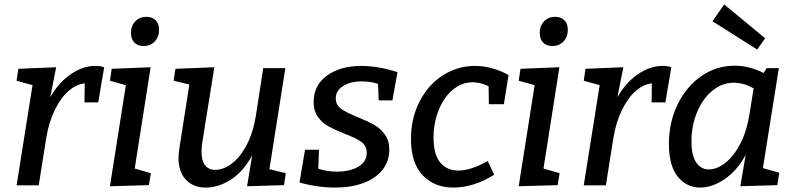

<svg xmlns="http://www.w3.org/2000/svg" viewBox="-20 -838 3595 868"><path d="M451 -534 424 -375H362L363 -461Q327 -458 291.5 -428Q256 -398 228.5 -342.5Q201 -287 189 -214L155 0H55L127 -453L55 -473L63 -527L234 -534L207 -398Q245 -465 300 -502.5Q355 -540 410 -540Q435 -540 451 -534Z M661 -534 589 -76 662 -55 653 -1 477 4 549 -453 477 -473 485 -527ZM572 -689Q572 -721 591.5 -741.5Q611 -762 642 -762Q668 -762 683.5 -746.5Q699 -731 699 -703Q699 -671 679.5 -650.5Q660 -630 629 -630Q602 -630 587 -646Q572 -662 572 -689Z M1198 -73 1272 -55 1264 -1 1097 4 1120 -136Q1081 -63 1024.5 -26.5Q968 10 910 10Q854 10 820.5 -25.5Q787 -61 787 -125Q787 -138 791 -168L836 -456L765 -473L773 -527L949 -534L894 -191Q891 -170 891 -152Q891 -112 907 -91Q923 -70 954 -70Q989 -70 1026.5 -97.5Q1064 -125 1094 -180.5Q1124 -236 1137 -316L1170 -530H1270Z M1498 -393Q1498 -363 1523 -345.5Q1548 -328 1598 -308Q1645 -289 1672.5 -273Q1700 -257 1720 -229.5Q1740 -202 1740 -161Q1740 -109 1709 -70Q1678 -31 1622.5 -10.5Q1567 10 1497 10Q1415 10 1334 -13L1359 -161H1422L1419 -75Q1460 -62 1502 -62Q1562 -62 1600 -84.5Q1638 -107 1638 -147Q1638 -179 1613 -197Q1588 -215 1536 -234Q1492 -252 1464.5 -267Q1437 -282 1417.5 -309Q1398 -336 1398 -377Q1398 -453 1458.5 -496.5Q1519 -540 1614 -540Q1690 -540 1777 -512L1754 -384H1692L1689 -459Q1655 -470 1616 -470Q1564 -470 1531 -449Q1498 -428 1498 -393Z M1940 -216Q1940 -140 1970 -103.5Q2000 -67 2052 -67Q2109 -67 2185 -110L2214 -48Q2168 -19 2121 -4.5Q2074 10 2030 10Q1944 10 1891 -45.5Q1838 -101 1838 -210Q1838 -303 1876.5 -378.5Q1915 -454 1981.5 -497Q2048 -540 2127 -540Q2204 -540 2279 -499L2258 -367H2190L2189 -448Q2153 -466 2117 -466Q2066 -466 2025.5 -431Q1985 -396 1962.5 -338.5Q1940 -281 1940 -216Z M2509 -534 2437 -76 2510 -55 2501 -1 2325 4 2397 -453 2325 -473 2333 -527ZM2420 -689Q2420 -721 2439.5 -741.5Q2459 -762 2490 -762Q2516 -762 2531.5 -746.5Q2547 -731 2547 -703Q2547 -671 2527.5 -650.5Q2508 -630 2477 -630Q2450 -630 2435 -646Q2420 -662 2420 -689Z M3015 -534 2988 -375H2926L2927 -461Q2891 -458 2855.5 -428Q2820 -398 2792.5 -342.5Q2765 -287 2753 -214L2719 0H2619L2691 -453L2619 -473L2627 -527L2798 -534L2771 -398Q2809 -465 2864 -502.5Q2919 -540 2974 -540Q2999 -540 3015 -534Z M3429 -78 3503 -57 3494 -1 3327 4 3351 -138Q3313 -67 3256.5 -28.5Q3200 10 3146 10Q3084 10 3044 -39.5Q3004 -89 3004 -188Q3004 -284 3043 -365Q3082 -446 3150 -493.5Q3218 -541 3301 -541Q3367 -541 3432 -508L3446 -530H3501ZM3368 -320 3387 -439Q3341 -464 3298 -464Q3244 -464 3200 -427.5Q3156 -391 3131 -330Q3106 -269 3106 -199Q3106 -135 3127.5 -103.5Q3149 -72 3185 -72Q3220 -72 3257.5 -100.5Q3295 -129 3325 -185Q3355 -241 3368 -320ZM3201 -742 3254 -818 3439 -665 3403 -614Z"/></svg>

Font: Bitter Pro Medium
Style: Italic
Weight: 500
Italic angle: -9°
Designer: Sol Matas, and Bitter project Authors
Foundry: Sol Matas
Version: Version 1.010